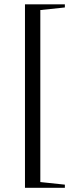

<svg xmlns="http://www.w3.org/2000/svg" viewBox="-20 -752 332 888"><path d="M95.5 116.5V-732H280V-717.5L166.5 -705.5V90L280 102V116.5Z"/></svg>

Font: Newsreader 72pt
Style: Regular
Weight: 400
Designer: Hugues Gentile
Foundry: Production Type
Version: Version 1.003; ttfautohint (v1.8.3)